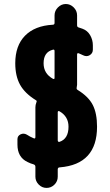

<svg xmlns="http://www.w3.org/2000/svg" viewBox="-20 -835 540 940"><path d="M271.5 -140.6Q315.4 -155.3 315.4 -214.8Q315.4 -264.6 271.5 -290Q263.7 -293.9 262.7 -286.1V-147.5Q263.7 -138.7 271.5 -140.6ZM239.3 -591.8Q193.4 -580.1 193.4 -525.4Q193.4 -474.6 239.3 -449.2Q247.1 -445.3 247.1 -454.1V-585Q247.1 -593.8 239.3 -591.8ZM360.4 -394.5Q413.1 -362.3 434.1 -321.3Q455.1 -280.3 455.1 -214.8Q455.1 -30.3 272.5 -15.6Q263.7 -15.6 262.7 -6.8V30.3Q262.7 52.7 246.6 68.8Q230.5 85 208 85Q185.5 85 169.4 68.4Q153.3 51.8 153.3 30.3V-18.6Q153.3 -27.3 144.5 -30.3Q129.9 -34.2 114.3 -42Q65.4 -65.4 65.4 -127V-153.3Q65.4 -169.9 80.6 -177.2Q95.7 -184.6 111.3 -175.8Q127.9 -165 144.5 -158.2Q152.3 -154.3 153.3 -163.1V-309.6Q153.3 -321.3 158.2 -334Q162.1 -341.8 155.3 -344.7Q101.6 -377.9 78.1 -420.4Q54.7 -462.9 54.7 -525.4Q54.7 -611.3 102.5 -660.2Q150.4 -709 238.3 -713.9Q247.1 -713.9 247.1 -722.7V-759.8Q247.1 -782.2 263.7 -798.8Q280.3 -815.4 302.2 -815.4Q324.2 -815.4 340.8 -798.8Q357.4 -782.2 357.4 -759.8V-710.9Q357.4 -702.1 366.2 -700.2L383.8 -694.3Q408.2 -685.5 421.4 -662.6Q434.6 -639.6 434.6 -613.3V-591.8Q434.6 -574.2 419.4 -564.9Q404.3 -555.7 386.7 -564.5Q384.8 -565.4 377.4 -568.8Q370.1 -572.3 365.2 -574.2Q357.4 -576.2 357.4 -568.4V-419.9Q357.4 -415 355.5 -406.7Q353.5 -398.4 360.4 -394.5Z"/></svg>

Font: Rounded Mgen+ 1m bold
Style: Bold
Weight: 700
Designer: [Source Han Sans]
Ryoko NISHIZUKA  (kana & ideographs); Paul D. Hunt (Latin, Greek & Cyrillic); Wenlong ZHANG  (bopomofo
Version: Version 1.059.20150602